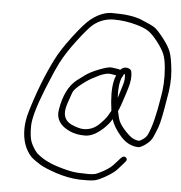

<svg xmlns="http://www.w3.org/2000/svg" viewBox="-52 -652 772 818"><g transform="rotate(5 334.5 -243.5)"><path d="M455.9 -189C462.5 -202.4 471.2 -226.3 481.8 -260.5C485.2 -271.5 488.2 -281.3 490.9 -290C499.7 -318.2 501.9 -342.4 497.4 -362.5C495.9 -369.5 489.7 -374 479.1 -376C468.4 -378 458.6 -374.3 449.8 -365C445.5 -367 440.8 -368.2 435.9 -368.5C430.9 -368.8 423.8 -369.9 414.6 -371.6C405.3 -373.3 387.5 -369 360.9 -358.8C334.4 -348.6 313.5 -337.6 298.3 -325.9C286.4 -316.6 276.7 -309.3 269.1 -304C235.6 -277.3 214 -233.3 204.2 -172C198.1 -133 217.2 -103.8 261.7 -84.5C279.3 -76.8 300.3 -73 324.5 -73C348.8 -73 374.6 -85.7 401.9 -111C416.9 -124.9 428.4 -138.9 436.2 -153C443.4 -129.8 457.7 -106.1 479.2 -81.8C500.8 -57.6 525.6 -44.8 553.9 -43.5C561.2 -43.2 571.8 -48 585.7 -58C599.6 -68 609.3 -78.8 614.8 -90.5C620.3 -102.2 626.6 -117.1 633.4 -135.4C640.3 -153.7 648.8 -194.6 658.9 -258C668 -303.1 670.8 -344 667.3 -380.8C663.8 -417.6 658.9 -444.1 652.7 -460.4C646.4 -476.7 634.8 -495.7 617.7 -517.4C600.6 -539.1 587.4 -553 578 -559C568.7 -565 549.7 -573.8 521.2 -585.5C492.8 -597.2 452.8 -603 401.5 -603C369.4 -604.7 336.9 -592.5 304.2 -566.5C287.1 -552.8 263.3 -526 233 -486C202.6 -446 180.1 -411 165.3 -381C131.3 -312.8 101.8 -236.8 77 -153.1C69.5 -127.8 65.6 -103.8 65.3 -81C64.7 -31 78.8 9.4 107.7 40C119.1 49.4 132 58.5 146.4 67.2C160.8 76 184.4 85.9 217.4 96.9C250.3 107.9 283.4 114.2 316.6 116H350.1C360.5 116 370.8 115.2 381 113.5C391.3 111.8 407 105 428.3 93C449.5 81 465.4 69.3 475.8 58C486.3 46.7 494 38 498.9 32L506.4 23C512.9 15.7 512.8 9.5 506.3 4.5C499.7 -0.5 492.4 1.5 484.3 10.5C476.2 19.5 467.5 29.2 458.2 39.5C448.9 49.8 435.3 60 417.4 70C399.5 80 386.6 85.7 378.7 87C370.8 88.3 362.4 89 353.4 89C344.4 89 329.3 88.5 308.1 87.6C286.9 86.7 257.3 80.3 219.3 68.3C181.2 56.3 150.8 39.9 128 19C116.9 5.8 108.1 -8.4 101.6 -23.6C95.1 -38.9 92.1 -62.5 92.6 -94.5C93.1 -126.4 108.3 -179.8 138.2 -254.7C158.2 -304.9 175.3 -344 189.4 -372C203.5 -400 224.9 -433 253.6 -471C282.3 -509 303.9 -534 318.5 -546C344 -566 372.9 -576 405.3 -576C437.6 -576 470.4 -571.3 503.7 -561.9C525.2 -555.8 541.9 -548.8 553.9 -540.9C565.8 -533 579.6 -519 595.1 -499C610.6 -479 621.2 -461.9 626.9 -447.5C632.6 -433.2 636.5 -413.7 638.6 -389C642.5 -343.2 640.2 -299.5 631.9 -258C620.5 -186.5 607.3 -134.5 592.2 -102C588.1 -93.3 582 -86.2 573.8 -80.5C565.5 -74.8 560 -71.7 557.2 -71C548.2 -71 538.9 -73.5 529.2 -78.5C519.5 -83.5 506.8 -94.8 491.1 -112.3C475.5 -129.9 466 -145.9 462.7 -160.3C459.5 -174.8 457.2 -184.3 455.9 -189ZM465.6 -345C467.8 -347.7 469.7 -349 471.3 -349C473.9 -333.9 472.8 -318.8 467.9 -303.7C463 -288.5 459.3 -276.8 457 -268.5C454.7 -260.2 452.3 -252.3 449.8 -245C447.4 -283.1 450.7 -312.7 459.9 -334C463 -336.7 464.9 -340.3 465.6 -345ZM434.9 -340C430.8 -331.3 428.1 -322.7 426.7 -314C420 -282.8 420.3 -240.8 427.8 -188C426 -185.3 422.1 -178.5 416.1 -167.6C410 -156.7 398.7 -143.2 382.1 -127C363.7 -109 341.7 -100 316.1 -100C303.6 -100 287.2 -104.3 266.9 -113C238.8 -125 227.2 -146.8 232.2 -178.3C234.3 -191.3 241.9 -215.4 255 -250.5C258.9 -260.9 271.3 -274.1 292.1 -290.1C313 -306.2 328.9 -316.4 339.8 -321C372.3 -339.5 397 -347 413.9 -343.5C418.7 -342.5 423 -341.8 426.6 -341.5C430.2 -341.2 433 -340.7 434.9 -340Z"/></g></svg>

Font: Proton
Style: BdIt
Weight: 500
Version: Version 1.017